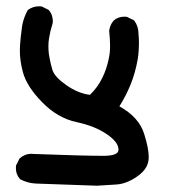

<svg xmlns="http://www.w3.org/2000/svg" viewBox="-20 -463 540 614"><path d="M30.8 74.2Q30.8 71.3 31.2 66.4L42.5 43.9L43.5 43Q59.6 28.8 80.6 28.8Q83.5 28.8 86.4 29.3Q244.1 35.2 302.2 35.2Q310.5 35.2 316.9 35.2Q345.7 34.7 355 25.4Q358.9 21.5 358.9 15.1Q358.9 -8.3 321.8 -33.7Q283.2 -60.1 225.6 -72.3Q164.1 -85.4 114.7 -136.2Q65.4 -186.5 53.2 -232.4Q43.5 -268.6 43.5 -300.8Q43.5 -316.9 46.1 -342.3Q48.8 -367.7 50.8 -380.4Q55.2 -405.8 68.4 -430.2L69.3 -431.2Q85 -442.9 105.5 -442.9Q108.4 -442.9 113.3 -442.4L135.7 -431.2Q143.6 -421.9 146.2 -412.8Q148.9 -403.8 148.9 -395.5Q148.9 -389.2 147.9 -387.2Q140.6 -364.3 136.7 -339.8Q134.8 -327.6 134.8 -314.9Q134.8 -302.2 136.2 -291.3Q137.7 -280.3 139.6 -271.5Q143.1 -254.4 147.9 -238.8Q154.8 -216.8 192.6 -190.4Q230.5 -164.1 267.6 -159.7Q292 -183.1 306.9 -213.4Q321.8 -243.7 328.1 -276.9Q332 -294.4 332 -316.4Q332 -338.4 329.1 -364.3Q331.5 -383.3 343.3 -397Q357.4 -409.7 377.9 -409.7Q380.9 -409.7 385.7 -409.2L408.7 -397.9L409.7 -396.5Q422.9 -378.9 422.9 -355Q424.3 -339.4 424.3 -328.6Q424.3 -296.9 420.4 -273.4Q412.6 -229.5 397.5 -192.4Q382.3 -155.3 361.8 -123Q424.3 -88.4 440.9 -35.2Q455.6 11.2 455.6 39.1Q455.6 56.2 448.7 69.3Q439.5 87.4 417.5 102.1Q384.3 125 352.1 127L290 130.9L95.2 124Q68.4 123 43.9 109.9L43 108.4Q30.8 94.7 30.8 74.2Z"/></svg>

Font: Bakudai
Style: Bold
Weight: 700
Version: Version 1.48